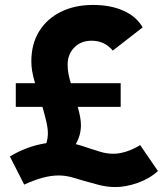

<svg xmlns="http://www.w3.org/2000/svg" viewBox="-20 -736 677 778"><path d="M44 -303V-399H122Q113 -430 110 -449.5Q107 -469 107 -487Q107 -557 138 -608Q169 -659 225.5 -687.5Q282 -716 357 -716Q428 -716 480.5 -692.5Q533 -669 558 -625L437 -531Q404 -571 351 -571Q308 -571 281 -543.5Q254 -516 254 -474Q254 -455 257.5 -436.5Q261 -418 267 -399H469V-303H295Q301 -282 304.5 -263Q308 -244 308 -229Q308 -188 287 -152Q308 -147 342 -135Q363 -128 388 -120.5Q413 -113 440 -113Q463 -113 490.5 -121.5Q518 -130 548 -148L620 -43Q586 -12 538 5Q490 22 447 22Q413 22 377.5 12.5Q342 3 321 -3Q302 -9 273.5 -17Q245 -25 218 -25Q185 -25 150 -15Q115 -5 78 12L20 -102Q53 -122 90.5 -136Q128 -150 168 -156Q174 -177 174 -196Q174 -216 167.5 -244Q161 -272 152 -303Z"/></svg>

Font: Readex Pro
Style: Bold
Weight: 700
Designer: Bonnie Shaver-Troup, Thomas Jockin
Foundry: Lexend
Version: Version 1.203; ttfautohint (v1.8.3)